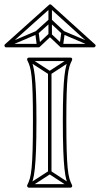

<svg xmlns="http://www.w3.org/2000/svg" viewBox="-77 -852 458 880"><path d="M159 -518H143V-62H159ZM242 7 250 -7 155 -69Q154 -70 151.5 -70Q149 -70 147 -69L51 -7L59 7L155 -55Q157 -57 151 -57Q145 -57 147 -55ZM59 -587 51 -573 147 -511Q149 -510 151.5 -510Q154 -510 155 -511L250 -573L242 -587L147 -525Q145 -524 151 -524Q157 -524 155 -525ZM55 8H246Q251 8 253 4Q255 0 253 -4Q246 -17 241 -34.5Q236 -52 233 -83.5Q230 -115 228.5 -166.5Q227 -218 227 -299Q227 -374 228.5 -422.5Q230 -471 233 -500Q236 -529 241 -546Q246 -563 253 -576Q255 -581 253 -584.5Q251 -588 246 -588H55Q51 -588 48.5 -584.5Q46 -581 48 -576Q55 -563 60 -546Q65 -529 68 -500Q71 -471 72.5 -422.5Q74 -374 74 -299Q74 -218 72.5 -166.5Q71 -115 68 -83.5Q65 -52 60 -34.5Q55 -17 48 -4Q46 0 48.5 4Q51 8 55 8ZM55 -8 62 4Q69 -10 74 -28Q79 -46 82.5 -78Q86 -110 88 -163Q90 -216 90 -299Q90 -376 88 -425.5Q86 -475 82.5 -505Q79 -535 74 -553Q69 -571 62 -584L55 -572H246L239 -584Q232 -571 227 -553Q222 -535 218.5 -505Q215 -475 213 -425.5Q211 -376 211 -299Q211 -216 213 -163Q215 -110 218.5 -78Q222 -46 227 -28Q232 -10 239 4L246 -8ZM207 -697 217 -709 158 -764Q156 -766 153 -766Q150 -766 148 -764L87 -709L97 -697L158 -752Q160 -754 153 -754Q146 -754 148 -752ZM92 -642 108 -644 100 -704Q99 -708 96 -710Q93 -712 89 -710L-52 -650L-46 -636L95 -696Q99 -698 91 -702Q83 -706 84 -702ZM350 -636 356 -650 215 -710Q211 -712 208 -710Q205 -708 204 -704L196 -644L212 -642L220 -702Q221 -706 213 -702Q205 -698 209 -696ZM161 -824H145V-758Q145 -758 145 -758Q145 -758 145 -758V-692H161V-758Q161 -758 161 -758Q161 -758 161 -758ZM204 -635H353Q358 -635 360.5 -640Q363 -645 358 -649L158 -830Q156 -832 153 -832Q150 -832 148 -830L-54 -649Q-58 -645 -56 -640Q-54 -635 -49 -635H100Q103 -635 105 -637L157 -686H147L199 -637Q201 -635 204 -635ZM204 -651 209 -649 157 -698Q155 -700 152 -700Q149 -700 147 -698L95 -649L100 -651H-49L-44 -637L158 -818H148L348 -637L353 -651Z"/></svg>

Font: Tilt Prism
Style: Regular
Weight: 400
Version: Version 1.000